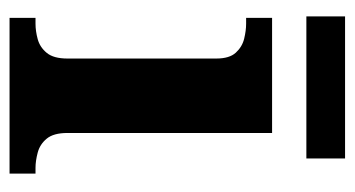

<svg xmlns="http://www.w3.org/2000/svg" viewBox="-186 -538 725 392"><g transform="rotate(90 176.0 -342.5)"><path d="M17 0V-53H29Q44 -53 60.5 -57.5Q77 -62 88.5 -76Q100 -90 100 -118V-422Q100 -449 88 -462Q76 -475 59.5 -479Q43 -483 29 -483H17V-536H252V-118Q252 -90 263.5 -76Q275 -62 292 -57.5Q309 -53 323 -53H335V0ZM14 -606V-685H304V-606Z"/></g></svg>

Font: Noto Serif Vithkuqi
Style: Bold
Weight: 700
Version: Version 1.005